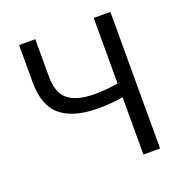

<svg xmlns="http://www.w3.org/2000/svg" viewBox="-131 -850 928 968"><g transform="rotate(-20 333.0 -366.5)"><path d="M340.8 -296.6Q210.6 -296.6 142.9 -351.9Q75.2 -407.2 75.2 -533.4V-733H162V-533.4Q162 -444.4 208.4 -407.4Q254.8 -370.4 350 -370.4Q416.8 -370.4 475.4 -381.6V-733H564.8V0H475.4V-307.6Q416.8 -296.6 340.8 -296.6Z"/></g></svg>

Font: 寒蝉端黑体 Light
Style: Regular
Weight: 300
Designer: ChillDuanSans {Warren2060}; 
Source Han Sans {Ryoko NISHIZUKA 西塚涼子 (kana, bopomofo & ideographs); Paul D. Hunt (Latin, G
Foundry: ChillType&Adobe
Version: Version 1.300;Glyphs 3.3 (3306)